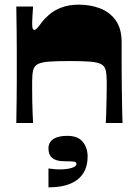

<svg xmlns="http://www.w3.org/2000/svg" viewBox="-20 -528 582 824"><path d="M50 0Q50 -11 50.5 -39Q51 -67 51.5 -104Q52 -141 52 -178.5Q52 -216 52 -245Q52 -274 52 -313Q52 -352 51.5 -391Q51 -430 50.5 -459.5Q50 -489 50 -500H122Q121 -481 119.5 -462.5Q118 -444 118 -431Q118 -417 119.5 -408.5Q121 -400 128 -400Q133 -400 139.5 -407Q146 -414 160 -433Q172 -449 192.5 -466.5Q213 -484 244.5 -496Q276 -508 319 -508Q367 -508 408.5 -492.5Q450 -477 476 -441.5Q502 -406 502 -347Q502 -299 502 -255Q502 -211 502.5 -173Q503 -135 503.5 -102.5Q504 -70 504.5 -44.5Q505 -19 506 0H434Q435 -14 435.5 -32.5Q436 -51 436.5 -71.5Q437 -92 437.5 -112Q438 -132 438 -149.5Q438 -167 438 -179Q438 -209 433.5 -227Q429 -245 413.5 -253Q398 -261 366 -263.5Q334 -266 278 -266Q223 -266 190.5 -263.5Q158 -261 142.5 -253Q127 -245 122.5 -227Q118 -209 118 -179Q118 -164 118 -141Q118 -118 118.5 -92Q119 -66 120 -41.5Q121 -17 122 0ZM188 276V195Q197 196 210 197.5Q223 199 235 199Q268 199 288 192.5Q308 186 308 176Q308 168 299 166Q290 164 256 164Q222 164 205 150.5Q188 137 188 109Q188 83 208.5 69Q229 55 269 55Q314 55 335 80.5Q356 106 356 144Q356 208 313.5 242Q271 276 188 276Z"/></svg>

Font: Ojuju ExtraBold
Style: Regular
Weight: 800
Designer: Chisaokwu Joboson, Mirko Velimirovic
Foundry: Udi Foundry
Version: Version 1.000